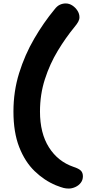

<svg xmlns="http://www.w3.org/2000/svg" viewBox="-20 -831 523 1114"><path d="M379 263Q363 263 349 259.5Q335 256 304 244Q237 216 181 162Q125 108 91.5 22.5Q58 -63 58 -184Q58 -301 91 -407Q124 -513 178.5 -606.5Q233 -700 296 -776Q311 -796 327.5 -803.5Q344 -811 361 -811Q382 -811 400 -799Q418 -787 429.5 -769Q441 -751 441 -731Q441 -718 434 -705Q427 -692 412 -674Q361 -612 315 -536Q269 -460 240.5 -371.5Q212 -283 212 -184Q212 -58 264 24Q316 106 406 137Q437 147 449 159Q461 171 461 192Q461 213 449 229Q437 245 417.5 254Q398 263 379 263Z"/></svg>

Font: Shantell Sans Light
Style: Bold
Weight: 700
Version: Version 1.011;[c5ecc13dd]